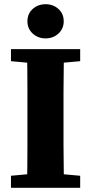

<svg xmlns="http://www.w3.org/2000/svg" viewBox="-20 -890 432 910"><path d="M32 0V-57L174 -70H215L360 -57V0ZM108 0Q109 -51 109.5 -101.5Q110 -152 110 -204Q110 -256 110 -307V-350Q110 -401 110 -452.5Q110 -504 109.5 -555.5Q109 -607 108 -657H283Q283 -608 282 -556.5Q281 -505 281 -454Q281 -403 281 -350V-308Q281 -256 281 -204.5Q281 -153 282 -102.5Q283 -52 283 0ZM32 -600V-657H360V-600L215 -587H174ZM196 -708Q160 -708 135 -731Q110 -754 110 -789Q110 -825 135 -847.5Q160 -870 196 -870Q232 -870 257 -847.5Q282 -825 282 -789Q282 -754 257 -731Q232 -708 196 -708Z"/></svg>

Font: Source Serif 4 18pt
Style: Bold
Weight: 700
Designer: Frank Grießhammer
Foundry: Adobe Systems Incorporated
Version: Version 4.004;hotconv 1.0.116;makeotfexe 2.5.65601